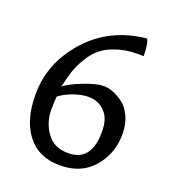

<svg xmlns="http://www.w3.org/2000/svg" viewBox="-125 -763 789 872"><g transform="rotate(20 269.5 -327.5)"><path d="M438 -666Q450 -643 450 -585Q385 -589 334 -574.5Q283 -560 252.5 -536.5Q222 -513 199 -474Q176 -435 166 -403.5Q156 -372 146 -328Q172 -349 232.5 -372.5Q293 -396 327 -396Q347 -396 370.5 -387.5Q394 -379 420 -360.5Q446 -342 463.5 -305Q481 -268 481 -219Q481 -125 422.5 -57Q364 11 261 11Q159 11 103.5 -60Q48 -131 48 -255Q48 -408 156.5 -528.5Q265 -649 438 -666ZM278 -54Q390 -54 390 -198Q390 -262 358 -294Q326 -326 279 -326Q246 -326 207 -312Q168 -298 142 -278Q139 -251 139 -214Q139 -152 174 -103Q209 -54 278 -54Z"/></g></svg>

Font: Darwin Serif Regular ALPHA
Style: Regular
Weight: 400
Designer: Emily de Oliveira Santos
Version: Version 0.1